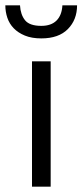

<svg xmlns="http://www.w3.org/2000/svg" viewBox="-40 -700 309 720"><path d="M80 0V-470H150V0ZM35 -680Q37 -645 54 -624Q71 -603 115 -603Q152 -603 172 -623Q192 -643 194 -680H249Q249 -626 214.5 -591Q180 -556 115 -556Q79 -556 53.5 -566.5Q28 -577 11.5 -594Q-5 -611 -12.5 -633.5Q-20 -656 -20 -680Z"/></svg>

Font: Mukta Vaani Light
Style: Regular
Weight: 300
Designer: Noopur Datye, Girish Dalvi, Yashodeep Gholap, Pallavi Karambelkar
Foundry: Ek Type
Version: Version 2.538;PS 1.000;hotconv 16.6.51;makeotf.lib2.5.65220;